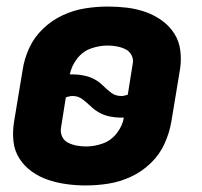

<svg xmlns="http://www.w3.org/2000/svg" viewBox="-20 -558 616 586"><path d="M242 8Q276 8 311 2.5Q346 -3 379.5 -18.5Q413 -34 440 -60Q467 -86 482 -119Q497 -152 503 -187L529 -344Q534 -373 530.5 -402.5Q527 -432 512 -455.5Q497 -479 474 -495.5Q451 -512 424 -521.5Q397 -531 368 -534.5Q339 -538 309 -538Q275 -538 240 -532.5Q205 -527 171.5 -511.5Q138 -496 111 -470Q84 -444 69 -411Q54 -378 49 -344L23 -187Q18 -157 21 -127.5Q24 -98 39 -74.5Q54 -51 77 -34.5Q100 -18 127 -9Q154 0 183 4Q212 8 242 8ZM305 -479V-481ZM350 -265Q332 -265 318.5 -275.5Q305 -286 293.5 -297.5Q282 -309 267.5 -316.5Q253 -324 236 -327.5Q219 -331 202 -331Q197 -331 193 -331Q198 -356 215 -378.5Q232 -401 257.5 -410Q283 -419 308 -419Q322 -419 336 -416.5Q350 -414 362.5 -408Q375 -402 381.5 -389.5Q388 -377 385 -363L370 -269Q359 -265 350 -265ZM243 -111Q229 -111 215 -113.5Q201 -116 188.5 -122Q176 -128 170 -140.5Q164 -153 166 -167L181 -261Q192 -265 202 -265Q219 -265 232.5 -254.5Q246 -244 257.5 -233Q269 -222 283.5 -214Q298 -206 315 -202.5Q332 -199 349 -199Q354 -199 358 -199Q354 -174 336.5 -151.5Q319 -129 293.5 -120Q268 -111 243 -111Z"/></svg>

Font: Iosevka Sparkle Heavy
Style: Italic
Weight: 900
Italic angle: -9°
Designer: Belleve Invis
Foundry: Belleve Invis
Version: Version 4.5.0; ttfautohint (v1.8.3)